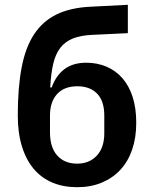

<svg xmlns="http://www.w3.org/2000/svg" viewBox="-20 -767 640 799"><path d="M301 12Q244 12 198.5 -7Q153 -26 121 -63.5Q89 -101 71.5 -157Q54 -213 54 -287Q54 -402 70 -486Q86 -570 122 -624.5Q158 -679 215.5 -707Q273 -735 356 -739L512 -747V-629L365 -622Q316 -620 283.5 -607Q251 -594 231 -568Q211 -542 201.5 -501.5Q192 -461 189 -403H195Q213 -453 248.5 -479.5Q284 -506 339 -506Q385 -506 423.5 -489.5Q462 -473 489.5 -441.5Q517 -410 532 -363.5Q547 -317 547 -256Q547 -194 530 -144.5Q513 -95 481 -60.5Q449 -26 403.5 -7Q358 12 301 12ZM301 -86Q352 -86 383 -119.5Q414 -153 414 -212V-286Q414 -347 384 -377.5Q354 -408 302 -408Q247 -408 217.5 -375.5Q188 -343 188 -286V-217Q188 -153 218.5 -119.5Q249 -86 301 -86Z"/></svg>

Font: IBM Plex Mono SmBld
Style: Regular
Weight: 600
Monospace: yes
Designer: Mike Abbink, Paul van der Laan, Pieter van Rosmalen
Foundry: Bold Monday
Version: Version 2.3